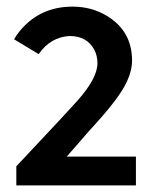

<svg xmlns="http://www.w3.org/2000/svg" viewBox="-20 -560 475 580"><path d="M390.6 0V-86.9H181.6L234.4 -147.5Q244.1 -159.2 266.6 -183.6Q342.8 -267.6 363.3 -313.5Q378.9 -346.7 378.9 -377Q378.9 -466.8 301.8 -512.7Q255.9 -540 199.2 -540Q101.6 -540 41 -467.8Q30.3 -455.1 22.5 -441.4L96.7 -396.5Q132.8 -448.2 190.4 -451.2Q242.2 -451.2 264.6 -410.2Q274.4 -391.6 274.4 -369.1Q274.4 -324.2 214.8 -256.8Q207 -248 160.2 -197.3L29.3 -57.6V0Z"/></svg>

Font: Yaldevi Colombo SemiBold
Style: Regular
Weight: 600
Designer: Sol Matas, Denzil Rajitha, Kosala Senevirathne and Pathum Egodawatta
Foundry: Mooniak
Version: Version 1.020 ; ttfautohint (v1.6)